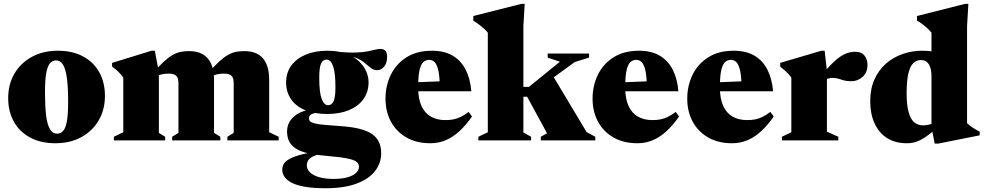

<svg xmlns="http://www.w3.org/2000/svg" viewBox="-20 -746 5226 1020"><path d="M283.5 -36Q303.5 -36 316.5 -51.8Q329.5 -67.5 335.8 -104.5Q342 -141.5 342 -205.5Q342 -278 336 -326.8Q330 -375.5 316 -400.2Q302 -425 277.5 -425Q258 -425 245 -409.2Q232 -393.5 225.5 -356.8Q219 -320 219 -256Q219 -183 224.8 -134.2Q230.5 -85.5 244.8 -60.8Q259 -36 283.5 -36ZM274.5 15Q196.5 15 140.2 -15.2Q84 -45.5 53.8 -99.5Q23.5 -153.5 23.5 -224.5Q23.5 -299 57 -355.5Q90.5 -412 149.8 -444.2Q209 -476.5 286.5 -476.5Q365.5 -476.5 421.5 -446.2Q477.5 -416 507.5 -362Q537.5 -308 537.5 -236.5Q537.5 -163 504 -106Q470.5 -49 411.2 -17Q352 15 274.5 15Z M824 -362.5V-40L857.5 -19.5V0H585V-19.5L635 -43.5V-334Q623 -351 608 -365.5Q593 -380 575.5 -392V-412L785 -476.5H802.5ZM1117 -322V-40L1150.5 -19.5V0H894.5V-19.5L928 -40V-304Q928 -323.5 922.5 -334.5Q917 -345.5 905.5 -350.2Q894 -355 875.5 -355Q855.5 -355 837.8 -350.8Q820 -346.5 803 -336.5L789.5 -354Q824 -394.5 850.2 -418.5Q876.5 -442.5 898.2 -454.5Q920 -466.5 940.5 -470.5Q961 -474.5 984.5 -474.5Q1028.5 -474.5 1057.8 -457.5Q1087 -440.5 1102 -406.5Q1117 -372.5 1117 -322ZM1410 -322V-43.5L1460.5 -19.5V0H1188V-19.5L1221.5 -40V-304Q1221.5 -323.5 1216 -334.5Q1210.5 -345.5 1199 -350.2Q1187.5 -355 1169 -355Q1148.5 -355 1131 -350.8Q1113.5 -346.5 1096 -336.5L1083 -354Q1117.5 -394.5 1143.8 -418.5Q1170 -442.5 1191.5 -454.5Q1213 -466.5 1233.8 -470.5Q1254.5 -474.5 1278 -474.5Q1344 -474.5 1377 -436Q1410 -397.5 1410 -322Z M1710 254Q1647 254 1603.2 246.8Q1559.5 239.5 1532.2 226Q1505 212.5 1492.2 194.5Q1479.5 176.5 1479.5 155.5Q1479.5 138 1488.5 123.5Q1497.5 109 1520.8 96.8Q1544 84.5 1586 73.8Q1628 63 1694 52.5H1750V60.5Q1691.5 67.5 1661.2 77.8Q1631 88 1620.5 101.5Q1610 115 1610 132.5Q1610 153.5 1626.8 169.8Q1643.5 186 1675.2 195.2Q1707 204.5 1752 204.5Q1796.5 204.5 1826.5 195.8Q1856.5 187 1871.8 172.2Q1887 157.5 1887 140Q1887 126 1877.2 116.5Q1867.5 107 1845 100.5Q1822.5 94 1784.5 89.2Q1746.5 84.5 1690.5 79.5Q1634.5 74.5 1598 63.5Q1561.5 52.5 1541 35.5Q1520.5 18.5 1512.5 -3.2Q1504.5 -25 1505 -50.5Q1506.5 -98 1544.5 -129.5Q1582.5 -161 1659 -169L1676 -148.5Q1644.5 -145.5 1632.8 -138Q1621 -130.5 1621 -118.5Q1621 -108 1627.5 -101.5Q1634 -95 1651.8 -90.5Q1669.5 -86 1702.8 -82.8Q1736 -79.5 1790 -76Q1849.5 -72 1890.5 -61.5Q1931.5 -51 1956.8 -33.5Q1982 -16 1993.5 9.2Q2005 34.5 2005 68Q2005 121 1972.2 163Q1939.5 205 1873.8 229.5Q1808 254 1710 254ZM1719 -140.5Q1648.5 -140.5 1599.5 -161.5Q1550.5 -182.5 1525.2 -220.5Q1500 -258.5 1500 -308Q1500 -359.5 1527.2 -397.2Q1554.5 -435 1604 -455.8Q1653.5 -476.5 1719 -476.5Q1775.5 -476.5 1817 -461.5Q1858.5 -446.5 1885.2 -422Q1912 -397.5 1925 -368Q1938 -338.5 1938 -309Q1938 -257.5 1910.8 -219.5Q1883.5 -181.5 1834.2 -161Q1785 -140.5 1719 -140.5ZM1723.5 -187Q1742 -187 1752 -207.8Q1762 -228.5 1762 -282Q1762 -361.5 1749.2 -395.5Q1736.5 -429.5 1714.5 -429.5Q1696 -429.5 1686 -409Q1676 -388.5 1676 -334.5Q1676 -255 1688.8 -221Q1701.5 -187 1723.5 -187ZM1790.5 -442.5 1776 -470.5Q1834 -465.5 1871.8 -467Q1909.5 -468.5 1933.2 -473.2Q1957 -478 1972.5 -482Q1988 -486 2002 -486Q2017.5 -486 2027 -476.5Q2036.5 -467 2036.5 -444Q2036.5 -410 2020.2 -391.5Q2004 -373 1983.5 -373Q1964.5 -373 1948.2 -386.5Q1932 -400 1911.8 -416Q1891.5 -432 1862.8 -441.5Q1834 -451 1790.5 -442.5Z M2275.5 -476.5Q2340 -476.5 2384.5 -450.5Q2429 -424.5 2453.8 -376Q2478.5 -327.5 2484 -261H2156V-307.5L2405.5 -317.5L2316.5 -288Q2315.5 -339.5 2309 -370Q2302.5 -400.5 2290.5 -414.2Q2278.5 -428 2260 -428Q2243 -428 2229.8 -417Q2216.5 -406 2209 -374.5Q2201.5 -343 2201.5 -281Q2201.5 -222 2218.8 -183.8Q2236 -145.5 2268.5 -126.8Q2301 -108 2346.5 -108Q2370 -108 2389.8 -112Q2409.5 -116 2428.8 -125.5Q2448 -135 2469.5 -151.5L2487.5 -127Q2456 -82 2422 -50.2Q2388 -18.5 2349.5 -1.8Q2311 15 2266 15Q2193 15 2139.5 -15.5Q2086 -46 2057 -99.5Q2028 -153 2028 -222Q2028 -290.5 2056 -348.2Q2084 -406 2139 -441.2Q2194 -476.5 2275.5 -476.5Z M2818.5 -260 2908 -359 3096.5 -44 3142.5 -19.5V0H2853V-19.5L2886 -38L2780.5 -232H2698.5V-284.5H2790L2954.5 -418L2889.5 -440V-461.5H3109.5V-440L3033.5 -416.5ZM2760.5 -42 2801.5 -19.5V0H2521.5V-19.5L2571.5 -43.5V-572.5Q2563.5 -582.5 2553 -592.2Q2542.5 -602 2528.2 -613Q2514 -624 2494.5 -636.5V-661L2750 -725.5H2767.5L2760.5 -608Z M3375.5 -476.5Q3440 -476.5 3484.5 -450.5Q3529 -424.5 3553.8 -376Q3578.5 -327.5 3584 -261H3256V-307.5L3505.5 -317.5L3416.5 -288Q3415.5 -339.5 3409 -370Q3402.5 -400.5 3390.5 -414.2Q3378.5 -428 3360 -428Q3343 -428 3329.8 -417Q3316.5 -406 3309 -374.5Q3301.5 -343 3301.5 -281Q3301.5 -222 3318.8 -183.8Q3336 -145.5 3368.5 -126.8Q3401 -108 3446.5 -108Q3470 -108 3489.8 -112Q3509.5 -116 3528.8 -125.5Q3548 -135 3569.5 -151.5L3587.5 -127Q3556 -82 3522 -50.2Q3488 -18.5 3449.5 -1.8Q3411 15 3366 15Q3293 15 3239.5 -15.5Q3186 -46 3157 -99.5Q3128 -153 3128 -222Q3128 -290.5 3156 -348.2Q3184 -406 3239 -441.2Q3294 -476.5 3375.5 -476.5Z M3878.5 -476.5Q3943 -476.5 3987.5 -450.5Q4032 -424.5 4056.8 -376Q4081.5 -327.5 4087 -261H3759V-307.5L4008.5 -317.5L3919.5 -288Q3918.5 -339.5 3912 -370Q3905.5 -400.5 3893.5 -414.2Q3881.5 -428 3863 -428Q3846 -428 3832.8 -417Q3819.5 -406 3812 -374.5Q3804.5 -343 3804.5 -281Q3804.5 -222 3821.8 -183.8Q3839 -145.5 3871.5 -126.8Q3904 -108 3949.5 -108Q3973 -108 3992.8 -112Q4012.5 -116 4031.8 -125.5Q4051 -135 4072.5 -151.5L4090.5 -127Q4059 -82 4025 -50.2Q3991 -18.5 3952.5 -1.8Q3914 15 3869 15Q3796 15 3742.5 -15.5Q3689 -46 3660 -99.5Q3631 -153 3631 -222Q3631 -290.5 3659 -348.2Q3687 -406 3742 -441.2Q3797 -476.5 3878.5 -476.5Z M4523 -471Q4557 -471 4572.8 -450.5Q4588.5 -430 4588.5 -401.5Q4588.5 -360 4562 -337.2Q4535.5 -314.5 4504.5 -314.5Q4478.5 -314.5 4463.2 -318.8Q4448 -323 4435.5 -327.5Q4423 -332 4404.5 -332Q4392 -332 4381.8 -329.5Q4371.5 -327 4362.5 -321.8Q4353.5 -316.5 4343.5 -307L4335.5 -335Q4367 -374 4392.2 -400.2Q4417.5 -426.5 4439.5 -442Q4461.5 -457.5 4482 -464.2Q4502.5 -471 4523 -471ZM4373 -369V-46.5L4433.5 -19.5V0H4134V-19.5L4184 -43.5V-334Q4175.5 -346 4167.2 -354.5Q4159 -363 4149 -372Q4139 -381 4125 -392V-412L4343.5 -476.5H4361Z M4928.5 -342.5Q4928.5 -380.5 4914.8 -403.8Q4901 -427 4872.5 -427Q4849.5 -427 4832.2 -410.8Q4815 -394.5 4805.8 -355.8Q4796.5 -317 4796.5 -250Q4796.5 -188.5 4806.8 -151Q4817 -113.5 4836.2 -96.8Q4855.5 -80 4884 -80Q4900.5 -80 4918.8 -84.8Q4937 -89.5 4951.5 -100.5V-61.5Q4925.5 -38.5 4904.5 -23.5Q4883.5 -8.5 4865.5 0Q4847.5 8.5 4831 11.8Q4814.5 15 4797.5 15Q4735 15 4691.8 -13Q4648.5 -41 4625.8 -91.5Q4603 -142 4603 -208Q4603 -274.5 4625.8 -324.8Q4648.5 -375 4687.2 -408.5Q4726 -442 4775.5 -459.2Q4825 -476.5 4879 -476.5Q4908.5 -476.5 4935.8 -472.5Q4963 -468.5 4991 -460Q5019 -451.5 5050.5 -437.5H4928.5V-572.5Q4921 -582 4909.8 -592.8Q4898.5 -603.5 4884 -614.8Q4869.5 -626 4851.5 -636.5V-661L5107 -725.5H5124.5L5117.5 -608V-91.5Q5123.5 -86 5131 -80Q5138.5 -74 5147.2 -68.2Q5156 -62.5 5165.2 -57Q5174.5 -51.5 5184.5 -46.5V-27L4963.5 17H4945.5L4928.5 -70.5Z"/></svg>

Font: Newsreader 36pt ExtraBold
Style: Regular
Weight: 800
Designer: Hugues Gentile
Foundry: Production Type
Version: Version 1.003